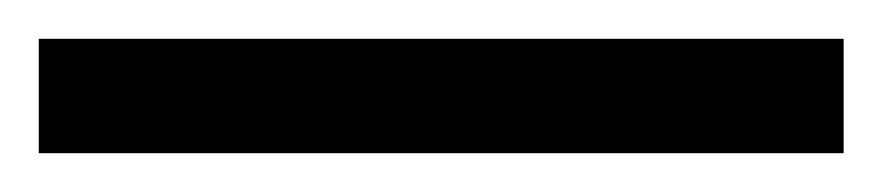

<svg xmlns="http://www.w3.org/2000/svg" viewBox="-22 70 455 99"><path d="M413 90V149H-2V90Z"/></svg>

Font: Noto Sans Oriya
Style: Bold
Weight: 700
Designer: Amélie Bonet and Sol Matas
Foundry: Google LLC
Version: Version 2.006; ttfautohint (v1.8.4.7-5d5b)